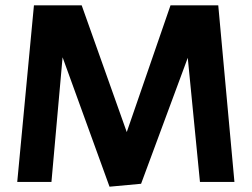

<svg xmlns="http://www.w3.org/2000/svg" viewBox="-20 -686 951 724"><path d="M393 18 216 -470 174 0H45L108 -666H288L458 -188L623 -666H803L864 0H734L688 -468L512 7Z"/></svg>

Font: Secular One
Style: Regular
Weight: 400
Designer: Michal Sahar
Foundry: Hagilda
Version: Version 1.002; ttfautohint (v1.8.4.7-5d5b);gftools[0.9.29]